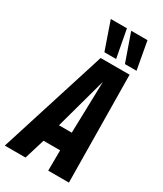

<svg xmlns="http://www.w3.org/2000/svg" viewBox="-264 -1008 926 1092"><g transform="rotate(30 199.0 -462.5)"><path d="M-37 0 186 -704H376L384 0H248L249 -134H140L99 0ZM172 -254H256L265 -593ZM188 -743 125 -925H231L265 -743ZM323 -743 259 -925H366L399 -743Z"/></g></svg>

Font: Georama Condensed
Style: Bold Italic
Weight: 700
Width: 3
Italic angle: -9°
Designer: Jean-Baptiste Levee
Foundry: Production Type
Version: Version 1.000